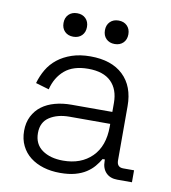

<svg xmlns="http://www.w3.org/2000/svg" viewBox="-78 -740 731 822"><g transform="rotate(10 287.0 -329.0)"><path d="M241 -40Q319 -40 366 -86.5Q413 -133 413 -218V-230H236Q184 -230 149.5 -207.5Q115 -185 115 -138Q115 -90 150 -65Q185 -40 241 -40ZM237 14Q198 14 165 4Q132 -6 107.5 -25Q83 -44 69 -72.5Q55 -101 55 -137Q55 -173 69 -200.5Q83 -228 107 -246Q131 -264 164 -273Q197 -282 235 -282H413V-321Q413 -380 379.5 -413Q346 -446 280 -446Q215 -446 178 -414.5Q141 -383 128 -330L70 -347Q79 -379 95.5 -407Q112 -435 138 -455.5Q164 -476 199.5 -488Q235 -500 280 -500Q372 -500 422.5 -452Q473 -404 473 -318V-82Q473 -52 501 -52H548V0H484Q453 0 435 -18.5Q417 -37 417 -69V-76H407Q397 -59 383.5 -43Q370 -27 350 -14Q330 -1 302.5 6.5Q275 14 237 14ZM372 -570Q349 -570 335 -584Q321 -598 321 -621Q321 -644 335 -658Q349 -672 372 -672Q395 -672 409 -658Q423 -644 423 -621Q423 -598 409 -584Q395 -570 372 -570ZM192 -570Q169 -570 155 -584Q141 -598 141 -621Q141 -644 155 -658Q169 -672 192 -672Q215 -672 229 -658Q243 -644 243 -621Q243 -598 229 -584Q215 -570 192 -570Z"/></g></svg>

Font: Space Grotesk Light
Style: Regular
Weight: 300
Designer: Florian Karsten
Foundry: Florian Karsten
Version: Version 2.000